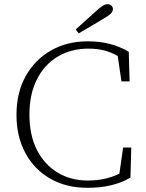

<svg xmlns="http://www.w3.org/2000/svg" viewBox="-20 -886 701 920"><path d="M399 14Q298 14 221.5 -29.5Q145 -73 102 -152Q59 -231 59 -336Q59 -442 103 -521Q147 -600 224 -644Q301 -688 400 -688Q458 -688 506 -675.5Q554 -663 597 -638L601 -496H562L544 -618Q512 -636 478.5 -644.5Q445 -653 404 -653Q321 -653 257 -615Q193 -577 157 -506Q121 -435 121 -337Q121 -238 157 -167.5Q193 -97 256 -59Q319 -21 401 -21Q486 -21 552 -54L570 -179H609L605 -35Q522 14 399 14ZM343 -745Q369 -768 394 -791Q419 -814 444 -836Q463 -853 474 -859.5Q485 -866 495 -866Q506 -866 513.5 -859.5Q521 -853 521 -842Q521 -831 511 -821Q501 -811 477 -797Q447 -780 417 -761.5Q387 -743 357 -726Z"/></svg>

Font: Source Serif 4 SmText Light
Style: Regular
Weight: 300
Designer: Frank Grießhammer
Foundry: Adobe
Version: Version 4.005;hotconv 1.1.0;makeotfexe 2.6.0